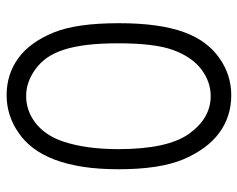

<svg xmlns="http://www.w3.org/2000/svg" viewBox="-92 -660 749 606"><g transform="rotate(90 283.0 -356.5)"><path d="M513.7 -356.4Q513.7 -293 505.9 -242.7Q498 -192.4 483.2 -153.6Q468.3 -114.7 447.3 -86.9Q426.3 -59.1 399.9 -41Q345.2 -2.4 279.8 -2.4Q214.4 -2.4 163.8 -38.8Q113.3 -75.2 82.5 -149.9Q52.7 -221.7 52.7 -356.4Q52.7 -423.3 60.1 -474.4Q67.4 -525.4 81.5 -563.5Q95.7 -601.6 116 -628.4Q136.2 -655.3 162.6 -673.8Q215.8 -711.4 279.8 -711.4Q347.2 -711.4 398.7 -673.6Q450.2 -635.7 482.4 -560.1Q513.7 -485.4 513.7 -356.4ZM450.2 -355Q450.2 -510.7 401.4 -578.6Q352.5 -646.5 282.7 -646.5Q237.8 -646.5 198.7 -617.2Q159.7 -587.9 137.7 -528.8Q116.2 -470.7 116.2 -355Q116.2 -298.3 121.3 -255.9Q126.5 -213.4 136.7 -182.1Q147 -150.9 162.1 -129.6Q177.2 -108.4 197.3 -93.8Q237.8 -64 282.7 -64Q305.2 -64 326.7 -71.3Q348.1 -78.6 367.2 -93.3Q386.2 -107.9 401.4 -129.9Q416.5 -151.9 426.3 -181.2Q450.2 -252.9 450.2 -355Z"/></g></svg>

Font: Kawthoolei
Style: Regular
Weight: 400
Designer: Moe Zed
Foundry: Moe Zed
Version: Version 1.000;July 10, 2024;FontCreator 14.0.0.2901 32-bit